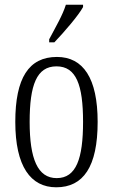

<svg xmlns="http://www.w3.org/2000/svg" viewBox="-20 -786 479 816"><path d="M189 -619V-606H211C254 -651 314 -721 333 -756V-766H260C246 -721 218 -674 189 -619ZM219 10C334 10 395 -77 395 -268C395 -453 334 -544 222 -544C102 -544 45 -454 45 -268C45 -79 110 10 219 10ZM221 -29C140 -29 106 -111 106 -268C106 -425 136 -504 220 -504C304 -504 333 -425 333 -268C333 -112 304 -29 221 -29Z"/></svg>

Font: Noto Serif Tamil ExtraCondensed Light
Style: Italic
Weight: 300
Width: 2
Italic angle: -12°
Designer: Indian Type Foundry, Tom Grace, and the Monotype Design Team
Foundry: Monotype Imaging Inc.
Version: Version 2.003